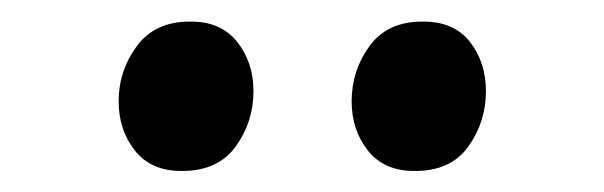

<svg xmlns="http://www.w3.org/2000/svg" viewBox="-20 -812 560 178"><path d="M148 -653.5Q120 -653.5 105 -672.5Q90 -691.5 90 -718Q90 -746.5 106.8 -769.2Q123.5 -792 156 -792H157Q185 -792 200 -773Q215 -754 215 -727.5Q215 -699 198.5 -676.2Q182 -653.5 149 -653.5ZM364 -653.5Q336 -653.5 321 -672.5Q306 -691.5 306 -718Q306 -746.5 322.5 -769.2Q339 -792 371.5 -792H372.5Q401 -792 415.8 -773Q430.5 -754 430.5 -727.5Q430.5 -699 414.2 -676.2Q398 -653.5 365 -653.5Z"/></svg>

Font: Merriweather Light 18pt
Style: Regular
Weight: 400
Version: Version 2.100